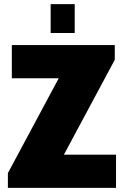

<svg xmlns="http://www.w3.org/2000/svg" viewBox="-20 -905 599 925"><path d="M18 0V-71L263 -528H37V-688H533V-617L288 -160H539V0ZM224 -746V-885H340V-746Z"/></svg>

Font: Archivo Condensed Black
Style: Regular
Weight: 900
Width: 3
Designer: Hector Gatti
Foundry: Omnibus-Type
Version: Version 2.001